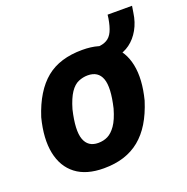

<svg xmlns="http://www.w3.org/2000/svg" viewBox="-116 -730 826 849"><g transform="rotate(-20 297.0 -305.5)"><path d="M232 11Q150 11 101 -26.5Q52 -64 38 -133Q24 -202 48 -296Q66 -352 91.5 -393.5Q117 -435 149.5 -461.5Q182 -488 224.5 -501Q267 -514 320 -514Q402 -514 450.5 -477Q499 -440 513 -371.5Q527 -303 503 -209Q485 -152 460 -111Q435 -70 402 -43Q369 -16 327 -2.5Q285 11 232 11ZM247 -103Q272 -103 292 -113Q312 -123 330 -148.5Q348 -174 362 -223Q384 -316 368.5 -358Q353 -400 304 -400Q282 -400 260.5 -391Q239 -382 221.5 -356Q204 -330 190 -282Q168 -189 183.5 -146Q199 -103 247 -103ZM455 -435 385 -487 388 -503Q414 -504 432 -514Q450 -524 460.5 -546.5Q471 -569 477 -606L479 -622H594L589 -591Q583 -548 564 -514.5Q545 -481 517 -460.5Q489 -440 455 -435Z"/></g></svg>

Font: Nunito Sans 7pt Condensed ExtraBold
Style: Italic
Weight: 800
Width: 3
Italic angle: -9°
Designer: Vernon Adams
Foundry: Vernon Adams
Version: Version 3.101;gftools[0.9.27]